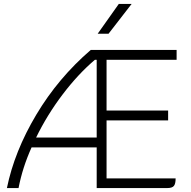

<svg xmlns="http://www.w3.org/2000/svg" viewBox="-20 -953 970 973"><path d="M520 -650V-393H832V-343H520V-49H870Q870 -21 861 -10.5Q852 0 828 0H470V-206H140Q94 -104 74 0H15Q53 -186 164 -372Q275 -558 440 -700H875V-650ZM470 -256V-650H461Q376 -578 297.5 -474.5Q219 -371 163 -256ZM582 -933H647L530 -782H475Z"/></svg>

Font: Krub Light
Style: Regular
Weight: 300
Designer: Ekaluck Peanpanawate
Foundry: Cadson Demak Co.,Ltd.
Version: Version 1.000; ttfautohint (v1.6)